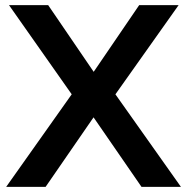

<svg xmlns="http://www.w3.org/2000/svg" viewBox="-20 -725 726 745"><path d="M4 0 278 -387V-331L15 -705H167L356 -428H331L520 -705H673L408 -331V-387L682 0H529L329 -290H357L157 0Z"/></svg>

Font: Nunito Sans 10pt
Style: Bold
Weight: 700
Designer: Vernon Adams
Foundry: Vernon Adams
Version: Version 3.101;gftools[0.9.27]